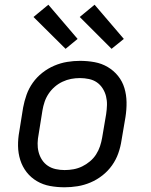

<svg xmlns="http://www.w3.org/2000/svg" viewBox="-20 -786 640 814"><path d="M254 8Q222 8 192 2.5Q162 -3 136.5 -18Q111 -33 93 -56Q75 -79 66 -107.5Q57 -136 56.5 -167Q56 -198 62 -230L78 -330Q83 -357 92.5 -384Q102 -411 119 -435Q136 -459 159.5 -477.5Q183 -496 210 -507.5Q237 -519 264.5 -523.5Q292 -528 319 -528Q351 -528 381 -522.5Q411 -517 436.5 -502Q462 -487 480.5 -464Q499 -441 507.5 -412.5Q516 -384 516.5 -353Q517 -322 512 -290L495 -190Q491 -163 481.5 -136Q472 -109 455 -85Q438 -61 414.5 -42.5Q391 -24 364 -12.5Q337 -1 309 3.5Q281 8 254 8ZM254 -65Q273 -65 292 -68.5Q311 -72 328.5 -80.5Q346 -89 361.5 -102Q377 -115 387.5 -131.5Q398 -148 404 -166Q410 -184 413 -202L430 -302Q433 -322 433.5 -341Q434 -360 429.5 -378Q425 -396 415 -411.5Q405 -427 390.5 -437Q376 -447 357 -451Q338 -455 319 -455Q300 -455 281.5 -451.5Q263 -448 245 -439.5Q227 -431 212 -418Q197 -405 186 -388.5Q175 -372 169 -354Q163 -336 160 -318L144 -218Q140 -198 139.5 -179Q139 -160 143.5 -142Q148 -124 158 -108.5Q168 -93 183 -83Q198 -73 216.5 -69Q235 -65 254 -65ZM453 -579 318 -714 381 -766 505 -621ZM258 -579 122 -714 185 -766 309 -621Z"/></svg>

Font: Iosevka Aile
Style: Italic
Weight: 400
Italic angle: -9°
Designer: Belleve Invis
Foundry: Belleve Invis
Version: Version 28.0.1; ttfautohint (v1.8.4)